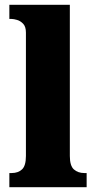

<svg xmlns="http://www.w3.org/2000/svg" viewBox="-20 -780 400 800"><path d="M19 0V-59H29Q55 -59 71.5 -74Q88 -89 88 -130V-644Q88 -669 76.5 -681Q65 -693 51 -697Q37 -701 29 -701H19V-760H271V-130Q271 -89 288 -74Q305 -59 331 -59H341V0Z"/></svg>

Font: Noto Serif Myanmar SemiCondensed Black
Style: Regular
Weight: 900
Width: 4
Designer: Ben Mitchell and the Monotype Design Team
Foundry: Monotype Imaging Inc.
Version: Version 2.106; ttfautohint (v1.8.4.7-5d5b)